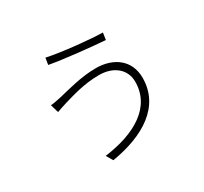

<svg xmlns="http://www.w3.org/2000/svg" viewBox="-159 -987 1318 1243"><g transform="rotate(-30 500.0 -365.5)"><path d="M734 -338C734 -149 562 -48 328 -17L357 32C601 -8 788 -122 788 -336C788 -469 687 -541 556 -541C446 -541 333 -508 265 -492C238 -486 209 -480 185 -478L203 -417C224 -424 247 -433 278 -442C342 -460 437 -492 552 -492C659 -492 734 -431 734 -338ZM308 -763 300 -713C410 -693 598 -674 704 -666L712 -718C621 -719 413 -740 308 -763Z"/></g></svg>

Font: Noto Sans Japanese Light
Style: Regular
Weight: 300
Designer: Ryoko NISHIZUKA (kana & ideographs); Paul D. Hunt (Latin, Greek & Cyrillic); Wenlong ZHANG (bopomofo); Sandoll Communica
Foundry: Adobe Systems Incorporated
Version: Version 1.000;PS 1;hotconv 1.0.78;makeotf.lib2.5.61930